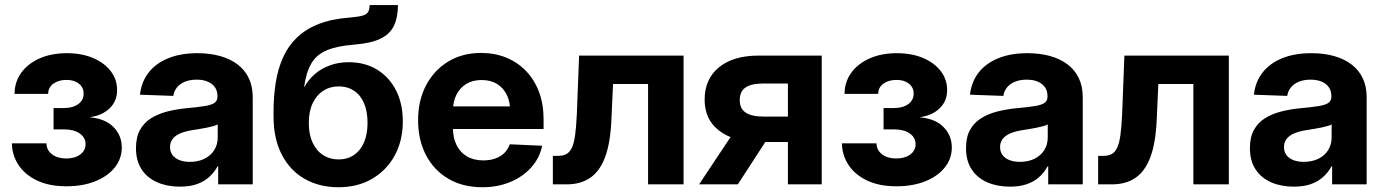

<svg xmlns="http://www.w3.org/2000/svg" viewBox="-20 -748 5619 779"><path d="M249.5 7.8Q179.7 7.8 130.4 -15.6Q81.1 -39.1 54.9 -78.9Q28.8 -118.7 28.3 -166.5H168.5Q168.9 -138.7 191.2 -121.8Q213.4 -105 248.5 -105Q283.7 -105 305.4 -121.1Q327.1 -137.2 327.1 -163.1Q327.1 -189.9 303.5 -206.5Q279.8 -223.1 239.7 -223.1H197.3V-309.6H239.7Q274.9 -309.6 297.1 -325.4Q319.3 -341.3 319.3 -368.2Q319.3 -393.1 300.3 -408.4Q281.2 -423.8 250 -423.8Q217.8 -423.8 196.8 -408.7Q175.8 -393.6 175.3 -367.2H39.1Q39.1 -415 65.9 -452.4Q92.8 -489.7 140.6 -511Q188.5 -532.2 251 -532.2Q311.5 -532.2 357.4 -512.7Q403.3 -493.2 429.2 -459.5Q455.1 -425.8 455.1 -382.8Q455.1 -337.4 424.6 -308.3Q394 -279.3 346.2 -272.9V-272Q409.2 -265.6 441.7 -231.4Q474.1 -197.3 474.1 -149.9Q474.1 -104 445.6 -68.4Q417 -32.7 366.5 -12.5Q315.9 7.8 249.5 7.8Z M710 9.3Q658.7 9.3 618.4 -8.1Q578.1 -25.4 554.9 -60.3Q531.7 -95.2 531.7 -147Q531.7 -191.4 547.9 -220.7Q564 -250 592.3 -267.8Q620.6 -285.6 657.2 -295.2Q693.8 -304.7 733.9 -308.6Q781.2 -313 809.3 -317.4Q837.4 -321.8 849.9 -330.3Q862.3 -338.9 862.3 -355.5V-358.4Q862.3 -378.9 852.3 -393.6Q842.3 -408.2 823.5 -416.5Q804.7 -424.8 777.8 -424.8Q751 -424.8 730.5 -416.5Q710 -408.2 698 -393.3Q686 -378.4 683.1 -358.9L547.9 -363.8Q553.7 -416 583 -453.6Q612.3 -491.2 662.6 -511.7Q712.9 -532.2 781.2 -532.2Q832 -532.2 873.5 -520.5Q915 -508.8 944.6 -486.1Q974.1 -463.4 989.7 -430.2Q1005.4 -397 1005.4 -353.5V0H865.2V-73.2H862.8Q849.1 -48.3 828.6 -29.8Q808.1 -11.2 779.1 -1Q750 9.3 710 9.3ZM750 -91.3Q784.7 -91.3 810.3 -104.2Q835.9 -117.2 849.6 -139.6Q863.3 -162.1 863.3 -189.9V-243.2Q857.4 -239.7 846.4 -236.6Q835.4 -233.4 821.3 -230.5Q807.1 -227.5 791 -224.9Q774.9 -222.2 758.8 -219.7Q733.9 -215.8 713.6 -207.8Q693.4 -199.7 681.6 -185.8Q669.9 -171.9 669.9 -150.9Q669.9 -132.3 679.9 -118.9Q689.9 -105.5 708 -98.4Q726.1 -91.3 750 -91.3Z M1353 11.7Q1275.9 11.7 1216.6 -22Q1157.2 -55.7 1123.5 -120.1Q1089.8 -184.6 1089.8 -276.4V-292.5Q1089.8 -356.4 1098.6 -412.1Q1107.4 -467.8 1127.9 -513.9Q1148.4 -560.1 1183.8 -594.7Q1219.2 -629.4 1272.5 -650.4Q1325.7 -671.4 1399.9 -676.8Q1434.1 -679.7 1450.9 -684.6Q1467.8 -689.5 1473.6 -699.7Q1479.5 -710 1479.5 -727.5H1594.7Q1594.2 -676.3 1577.9 -642.6Q1561.5 -608.9 1522.9 -590.6Q1484.4 -572.3 1417 -566.9Q1347.2 -561.5 1305.7 -543.9Q1264.2 -526.4 1243.2 -490.5Q1222.2 -454.6 1213.9 -395.5H1215.3Q1231 -424.3 1256.6 -446.8Q1282.2 -469.2 1317.4 -482.4Q1352.5 -495.6 1395 -495.6Q1460.4 -495.6 1509.8 -465.6Q1559.1 -435.5 1586.7 -381.6Q1614.3 -327.6 1614.3 -255.4Q1614.3 -177.2 1581.3 -116.9Q1548.3 -56.6 1489.7 -22.5Q1431.2 11.7 1353 11.7ZM1354 -101.1Q1389.2 -101.1 1415.5 -118.7Q1441.9 -136.2 1456.5 -169.4Q1471.2 -202.6 1471.2 -249.5Q1471.2 -296.9 1456.8 -329.8Q1442.4 -362.8 1416 -380.1Q1389.6 -397.5 1354.5 -397.5Q1319.3 -397.5 1291.7 -379.9Q1264.2 -362.3 1248.5 -329.1Q1232.9 -295.9 1232.9 -249Q1232.9 -202.6 1248.3 -169.4Q1263.7 -136.2 1291 -118.7Q1318.4 -101.1 1354 -101.1Z M1937 11.7Q1857.4 11.7 1798.8 -22.9Q1740.2 -57.6 1708.3 -118.9Q1676.3 -180.2 1676.3 -260.3Q1676.3 -340.3 1708.7 -401.9Q1741.2 -463.4 1798.6 -498.3Q1856 -533.2 1931.6 -533.2Q1987.8 -533.2 2034.2 -514.2Q2080.6 -495.1 2114.5 -459.7Q2148.4 -424.3 2167 -374.8Q2185.5 -325.2 2185.5 -263.7V-224.6H1729.5V-316.4H2115.7L2050.3 -293.9Q2050.3 -334 2036.4 -362.8Q2022.5 -391.6 1996.6 -407.5Q1970.7 -423.3 1934.1 -423.3Q1897.9 -423.3 1871.8 -407.5Q1845.7 -391.6 1831.5 -363Q1817.4 -334.5 1817.4 -295.4V-231.9Q1817.4 -190.4 1832 -160.2Q1846.7 -129.9 1874.5 -113.5Q1902.3 -97.2 1940.9 -97.2Q1968.3 -97.2 1990 -105Q2011.7 -112.8 2026.6 -127.7Q2041.5 -142.6 2048.3 -162.6L2179.7 -156.7Q2169.4 -106.9 2135.7 -69.1Q2102.1 -31.2 2050.8 -9.8Q1999.5 11.7 1937 11.7Z M2223.1 0V-115.7H2245.1Q2265.1 -115.7 2278.6 -123.3Q2292 -130.9 2300.5 -149.2Q2309.1 -167.5 2313.5 -200.2Q2317.9 -232.9 2320.3 -282.7L2329.6 -522.5H2753.4V0H2609.4V-407.2H2467.3L2460.4 -257.8Q2456.1 -166 2434.6 -109.4Q2413.1 -52.7 2374.3 -26.4Q2335.4 0 2279.3 0Z M3314 0H3176.8V-409.2H3077.6Q3028.3 -409.2 3004.9 -393.1Q2981.4 -377 2981.4 -341.8Q2981.4 -307.1 3005.6 -291Q3029.8 -274.9 3080.1 -274.9H3234.4V-171.9H3063.5Q2958 -171.9 2898.4 -217.3Q2838.9 -262.7 2838.9 -343.3Q2838.9 -427.2 2897 -474.9Q2955.1 -522.5 3058.6 -522.5H3314ZM2973.6 0H2816.4L2970.7 -231.9H3124Z M3617.2 7.8Q3547.4 7.8 3498 -15.6Q3448.7 -39.1 3422.6 -78.9Q3396.5 -118.7 3396 -166.5H3536.1Q3536.6 -138.7 3558.8 -121.8Q3581.1 -105 3616.2 -105Q3651.4 -105 3673.1 -121.1Q3694.8 -137.2 3694.8 -163.1Q3694.8 -189.9 3671.1 -206.5Q3647.5 -223.1 3607.4 -223.1H3564.9V-309.6H3607.4Q3642.6 -309.6 3664.8 -325.4Q3687 -341.3 3687 -368.2Q3687 -393.1 3668 -408.4Q3648.9 -423.8 3617.7 -423.8Q3585.4 -423.8 3564.5 -408.7Q3543.5 -393.6 3543 -367.2H3406.7Q3406.7 -415 3433.6 -452.4Q3460.4 -489.7 3508.3 -511Q3556.2 -532.2 3618.7 -532.2Q3679.2 -532.2 3725.1 -512.7Q3771 -493.2 3796.9 -459.5Q3822.8 -425.8 3822.8 -382.8Q3822.8 -337.4 3792.2 -308.3Q3761.7 -279.3 3713.9 -272.9V-272Q3776.9 -265.6 3809.3 -231.4Q3841.8 -197.3 3841.8 -149.9Q3841.8 -104 3813.2 -68.4Q3784.7 -32.7 3734.1 -12.5Q3683.6 7.8 3617.2 7.8Z M4077.6 9.3Q4026.4 9.3 3986.1 -8.1Q3945.8 -25.4 3922.6 -60.3Q3899.4 -95.2 3899.4 -147Q3899.4 -191.4 3915.5 -220.7Q3931.6 -250 3960 -267.8Q3988.3 -285.6 4024.9 -295.2Q4061.5 -304.7 4101.6 -308.6Q4148.9 -313 4177 -317.4Q4205.1 -321.8 4217.5 -330.3Q4230 -338.9 4230 -355.5V-358.4Q4230 -378.9 4220 -393.6Q4210 -408.2 4191.2 -416.5Q4172.4 -424.8 4145.5 -424.8Q4118.7 -424.8 4098.1 -416.5Q4077.6 -408.2 4065.7 -393.3Q4053.7 -378.4 4050.8 -358.9L3915.5 -363.8Q3921.4 -416 3950.7 -453.6Q3980 -491.2 4030.3 -511.7Q4080.6 -532.2 4148.9 -532.2Q4199.7 -532.2 4241.2 -520.5Q4282.7 -508.8 4312.3 -486.1Q4341.8 -463.4 4357.4 -430.2Q4373 -397 4373 -353.5V0H4232.9V-73.2H4230.5Q4216.8 -48.3 4196.3 -29.8Q4175.8 -11.2 4146.7 -1Q4117.7 9.3 4077.6 9.3ZM4117.7 -91.3Q4152.3 -91.3 4178 -104.2Q4203.6 -117.2 4217.3 -139.6Q4231 -162.1 4231 -189.9V-243.2Q4225.1 -239.7 4214.1 -236.6Q4203.1 -233.4 4189 -230.5Q4174.8 -227.5 4158.7 -224.9Q4142.6 -222.2 4126.5 -219.7Q4101.6 -215.8 4081.3 -207.8Q4061 -199.7 4049.3 -185.8Q4037.6 -171.9 4037.6 -150.9Q4037.6 -132.3 4047.6 -118.9Q4057.6 -105.5 4075.7 -98.4Q4093.8 -91.3 4117.7 -91.3Z M4435.5 0V-115.7H4457.5Q4477.5 -115.7 4491 -123.3Q4504.4 -130.9 4512.9 -149.2Q4521.5 -167.5 4525.9 -200.2Q4530.3 -232.9 4532.7 -282.7L4542 -522.5H4965.8V0H4821.8V-407.2H4679.7L4672.9 -257.8Q4668.5 -166 4647 -109.4Q4625.5 -52.7 4586.7 -26.4Q4547.9 0 4491.7 0Z M5229.5 9.3Q5178.2 9.3 5137.9 -8.1Q5097.7 -25.4 5074.5 -60.3Q5051.3 -95.2 5051.3 -147Q5051.3 -191.4 5067.4 -220.7Q5083.5 -250 5111.8 -267.8Q5140.1 -285.6 5176.8 -295.2Q5213.4 -304.7 5253.4 -308.6Q5300.8 -313 5328.9 -317.4Q5356.9 -321.8 5369.4 -330.3Q5381.8 -338.9 5381.8 -355.5V-358.4Q5381.8 -378.9 5371.8 -393.6Q5361.8 -408.2 5343 -416.5Q5324.2 -424.8 5297.4 -424.8Q5270.5 -424.8 5250 -416.5Q5229.5 -408.2 5217.5 -393.3Q5205.6 -378.4 5202.6 -358.9L5067.4 -363.8Q5073.2 -416 5102.5 -453.6Q5131.8 -491.2 5182.1 -511.7Q5232.4 -532.2 5300.8 -532.2Q5351.6 -532.2 5393.1 -520.5Q5434.6 -508.8 5464.1 -486.1Q5493.7 -463.4 5509.3 -430.2Q5524.9 -397 5524.9 -353.5V0H5384.8V-73.2H5382.3Q5368.7 -48.3 5348.1 -29.8Q5327.6 -11.2 5298.6 -1Q5269.5 9.3 5229.5 9.3ZM5269.5 -91.3Q5304.2 -91.3 5329.8 -104.2Q5355.5 -117.2 5369.1 -139.6Q5382.8 -162.1 5382.8 -189.9V-243.2Q5377 -239.7 5366 -236.6Q5355 -233.4 5340.8 -230.5Q5326.7 -227.5 5310.5 -224.9Q5294.4 -222.2 5278.3 -219.7Q5253.4 -215.8 5233.2 -207.8Q5212.9 -199.7 5201.2 -185.8Q5189.5 -171.9 5189.5 -150.9Q5189.5 -132.3 5199.5 -118.9Q5209.5 -105.5 5227.5 -98.4Q5245.6 -91.3 5269.5 -91.3Z"/></svg>

Font: Inter 28pt
Style: Bold
Weight: 700
Designer: Rasmus Andersson
Foundry: rsms
Version: Version 4.001;git-66647c0bb